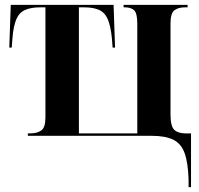

<svg xmlns="http://www.w3.org/2000/svg" viewBox="-20 -556 815 786"><path d="M752 180Q750 111 736 71.5Q722 32 689.5 16Q657 0 601 0H94V-10H106Q132 -10 149 -22Q166 -34 166 -76V-526H146Q106 -526 82 -515Q58 -504 46.5 -476.5Q35 -449 31 -400L28 -361H18L24 -536H445L451 -361H441L438 -400Q433 -449 421.5 -476.5Q410 -504 386.5 -515Q363 -526 323 -526H303V-10H542V-459Q542 -502 529 -514Q516 -526 491 -526H486V-536H748V-526H738Q710 -526 694 -514Q678 -502 678 -459V-88Q678 -39 693.5 -24.5Q709 -10 739 -10H762V210H752Z"/></svg>

Font: Noto Serif Display Condensed
Style: Bold
Weight: 700
Width: 3
Designer: Monotype Design Team
Foundry: Monotype Imaging Inc.
Version: Version 2.009